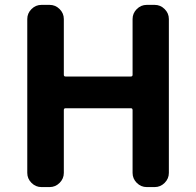

<svg xmlns="http://www.w3.org/2000/svg" viewBox="-20 -760 797 780"><path d="M148.4 0Q125 0 107.9 -17.1Q90.8 -34.2 90.8 -57.6V-682.6Q90.8 -706.1 107.9 -723.1Q125 -740.2 148.4 -740.2H181.6Q205.1 -740.2 222.2 -723.1Q239.3 -706.1 239.3 -682.6V-456.1Q239.3 -449.2 246.1 -449.2H511.7Q518.6 -449.2 518.6 -456.1V-682.6Q518.6 -706.1 535.6 -723.1Q552.7 -740.2 576.2 -740.2H608.4Q631.8 -740.2 648.9 -723.1Q666 -706.1 666 -682.6V-57.6Q666 -34.2 648.9 -17.1Q631.8 0 608.4 0H576.2Q552.7 0 535.6 -17.1Q518.6 -34.2 518.6 -57.6V-312.5Q518.6 -320.3 511.7 -320.3H246.1Q239.3 -320.3 239.3 -312.5V-57.6Q239.3 -34.2 222.2 -17.1Q205.1 0 181.6 0Z"/></svg>

Font: Gen Jyuu Gothic P Bold
Style: Bold
Weight: 700
Designer: [Source Han Sans]
Ryoko NISHIZUKA  (kana & ideographs); Paul D. Hunt (Latin, Greek & Cyrillic); Wenlong ZHANG  (bopomofo
Version: Version 1.002.20150607